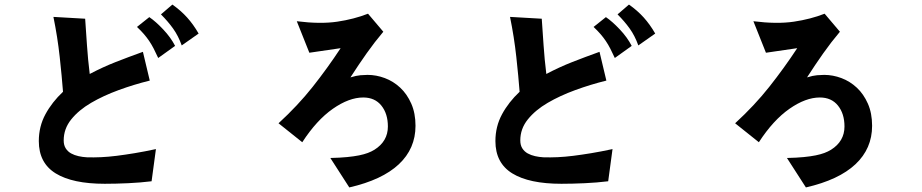

<svg xmlns="http://www.w3.org/2000/svg" viewBox="-20 -734 4040 841"><path d="M644 60Q595 66 541 68.5Q487 71 439 71Q298 71 224 25.5Q150 -20 150 -116Q150 -180 179 -233.5Q208 -287 256 -332Q251 -398 241.5 -485Q232 -572 214 -660L353 -652Q357 -596 361 -535.5Q365 -475 373 -410Q430 -440 486 -462Q542 -484 606 -507L636 -381Q567 -364 500 -339.5Q433 -315 379 -283.5Q325 -252 292 -211Q259 -170 259 -119Q259 -98 268 -84Q277 -70 291.5 -62Q306 -54 324 -50Q342 -46 360 -45Q390 -44 422.5 -45.5Q455 -47 491 -51.5Q527 -56 569.5 -63Q612 -70 663 -81ZM673 -480Q663 -502 653.5 -520.5Q644 -539 633.5 -554.5Q623 -570 610.5 -584.5Q598 -599 580 -616L634 -659Q662 -640 695 -605Q728 -570 747 -533ZM776 -535Q761 -577 738.5 -608.5Q716 -640 685 -671L735 -714Q772 -688 799.5 -657.5Q827 -627 850 -587Z M1800 -183Q1800 -83 1727 -14.5Q1654 54 1510 87L1427 -42Q1470 -43 1500.5 -46Q1531 -49 1553 -53.5Q1575 -58 1591 -64Q1607 -70 1620 -78Q1679 -115 1679 -180Q1679 -236 1650.5 -271.5Q1622 -307 1571 -307Q1509 -307 1438 -257.5Q1367 -208 1304 -111L1200 -194Q1285 -272 1349.5 -353.5Q1414 -435 1472 -523L1335 -503L1280 -641Q1383 -628 1457 -639Q1531 -650 1592 -674L1659 -595Q1621 -550 1586 -500.5Q1551 -451 1515 -395Q1541 -403 1559 -404.5Q1577 -406 1590 -406Q1628 -406 1665.5 -392Q1703 -378 1733 -350Q1763 -322 1781.5 -280Q1800 -238 1800 -183Z M2644 60Q2595 66 2541 68.5Q2487 71 2439 71Q2298 71 2224 25.5Q2150 -20 2150 -116Q2150 -180 2179 -233.5Q2208 -287 2256 -332Q2251 -398 2241.5 -485Q2232 -572 2214 -660L2353 -652Q2357 -596 2361 -535.5Q2365 -475 2373 -410Q2430 -440 2486 -462Q2542 -484 2606 -507L2636 -381Q2567 -364 2500 -339.5Q2433 -315 2379 -283.5Q2325 -252 2292 -211Q2259 -170 2259 -119Q2259 -98 2268 -84Q2277 -70 2291.5 -62Q2306 -54 2324 -50Q2342 -46 2360 -45Q2390 -44 2422.5 -45.5Q2455 -47 2491 -51.5Q2527 -56 2569.5 -63Q2612 -70 2663 -81ZM2673 -480Q2663 -502 2653.5 -520.5Q2644 -539 2633.5 -554.5Q2623 -570 2610.5 -584.5Q2598 -599 2580 -616L2634 -659Q2662 -640 2695 -605Q2728 -570 2747 -533ZM2776 -535Q2761 -577 2738.5 -608.5Q2716 -640 2685 -671L2735 -714Q2772 -688 2799.5 -657.5Q2827 -627 2850 -587Z M3800 -183Q3800 -83 3727 -14.5Q3654 54 3510 87L3427 -42Q3470 -43 3500.5 -46Q3531 -49 3553 -53.5Q3575 -58 3591 -64Q3607 -70 3620 -78Q3679 -115 3679 -180Q3679 -236 3650.5 -271.5Q3622 -307 3571 -307Q3509 -307 3438 -257.5Q3367 -208 3304 -111L3200 -194Q3285 -272 3349.5 -353.5Q3414 -435 3472 -523L3335 -503L3280 -641Q3383 -628 3457 -639Q3531 -650 3592 -674L3659 -595Q3621 -550 3586 -500.5Q3551 -451 3515 -395Q3541 -403 3559 -404.5Q3577 -406 3590 -406Q3628 -406 3665.5 -392Q3703 -378 3733 -350Q3763 -322 3781.5 -280Q3800 -238 3800 -183Z"/></svg>

Font: NanumGothicCoding
Style: Bold
Weight: 700
Monospace: yes
Designer: Kwon Bruce; Nicolas Noh; Sung-woo Choi; Go-un Cha; Soo-hyun Park;
Foundry: NHN Corporation
Version: Version 2.000;PS 1;hotconv 1.0.49;makeotf.lib2.0.14853